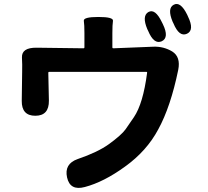

<svg xmlns="http://www.w3.org/2000/svg" viewBox="-20 -878 1040 962"><path d="M405 59Q331 79 316 11Q301 -57 369 -81Q469 -115 526 -156Q589 -202 609 -230Q630 -260 651 -291Q697 -359 717 -513Q718 -518 713 -518H227Q222 -518 222 -513L225 -374Q226 -298 157 -298Q88 -298 89 -373L91 -518Q92 -554 90 -590Q88 -640 164 -639L398 -636Q403 -636 403 -641V-712Q403 -754 400 -773.5Q397 -793 473 -793Q549 -793 546 -773.5Q543 -754 543 -712V-641Q543 -636 548 -636L748 -644Q800 -646 843 -620Q886 -593 873 -528Q835 -343 773 -230Q715 -121 606 -43Q500 34 405 59ZM790 -671Q751 -654 722 -724L718 -732Q690 -799 724 -818Q758 -836 791 -767L796 -757Q829 -689 790 -671ZM917 -709Q878 -691 849 -761L845 -769Q817 -836 850 -854Q884 -873 918 -804L922 -795Q955 -727 917 -709Z"/></svg>

Font: Resource Han Rounded JP
Style: Bold
Weight: 700
Designer: Cyano Hao (round all glyphs); Ryoko NISHIZUKA 西塚涼子 (kana, bopomofo & ideographs); Paul D. Hunt (Latin, Greek & Cyrillic)
Foundry: Cyano Hao
Version: 0.990